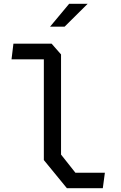

<svg xmlns="http://www.w3.org/2000/svg" viewBox="-20 -996 640 1016"><path d="M334 0 212 -149V-682H41L51 -765H253L303 -708V-178L379 -82H535L524 0ZM245 -855H322L444 -976H346Z"/></svg>

Font: Moralerspace Krypton JPDOC
Style: Regular
Weight: 400
Version: v0.0.6; ttfautohint (v1.8.4.7-5d5b-dirty) -l 6 -r 45 -G 200 